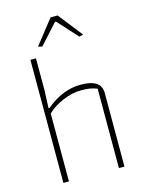

<svg xmlns="http://www.w3.org/2000/svg" viewBox="-126 -927 756 1002"><g transform="rotate(-15 252.0 -426.0)"><path d="M145 -721 248 -852H286L389 -721L367 -716L270 -823H264L167 -716ZM89 -665H119V-492L115 -397H121Q210 -472 309 -472Q419 -472 419 -398V0H389V-429Q368 -437 349.5 -440Q331 -443 303 -443Q255 -443 204 -421.5Q153 -400 119 -367V0H89Z"/></g></svg>

Font: Athiti ExtraLight
Style: Regular
Weight: 250
Version: Version 1.032